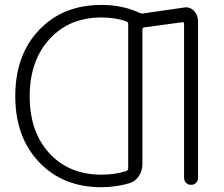

<svg xmlns="http://www.w3.org/2000/svg" viewBox="-20 -784 923 792"><path d="M398.4 -63.5Q457 -63.5 502 -79.1Q508.8 -82 508.8 -89.8V-685.5Q508.8 -692.4 502 -695.3Q457 -711.9 398.4 -711.9Q265.6 -711.9 184.1 -622.6Q102.5 -533.2 102.5 -386.7Q102.5 -240.2 183.6 -151.9Q264.6 -63.5 398.4 -63.5ZM739.3 -752.9Q743.2 -753.9 747.1 -753.9Q765.6 -753.9 780.3 -739.3Q796.9 -721.7 796.9 -696.3V-50.8Q796.9 -38.1 788.6 -29.8Q780.3 -21.5 768.1 -21.5Q755.9 -21.5 747.6 -29.8Q739.3 -38.1 739.3 -50.8V-685.5Q739.3 -693.4 732.4 -692.4L574.2 -670.9Q567.4 -669.9 567.4 -662.1V-107.4Q567.4 -89.8 561 -73.7Q554.7 -57.6 542.5 -45.4Q530.3 -33.2 513.7 -28.3Q459 -11.7 398.4 -11.7Q239.3 -11.7 141.1 -115.2Q43 -218.8 43 -387.7Q43 -556.6 141.1 -660.2Q239.3 -763.7 398.4 -763.7Q486.3 -763.7 556.6 -730.5Q563.5 -727.5 570.3 -728.5Z"/></svg>

Font: Gen Jyuu Gothic P Light
Style: Regular
Weight: 200
Designer: [Source Han Sans]
Ryoko NISHIZUKA  (kana & ideographs); Paul D. Hunt (Latin, Greek & Cyrillic); Wenlong ZHANG  (bopomofo
Version: Version 1.002.20150607